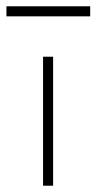

<svg xmlns="http://www.w3.org/2000/svg" viewBox="-78 -591 306 611"><path d="M59 0V-410.5H91V0ZM-57.5 -539V-571H209V-539Z"/></svg>

Font: League Spartan Extralight
Style: Regular
Weight: 200
Foundry: The League of Moveable Type
Version: Version 2.300; ttfautohint (v1.8.3)